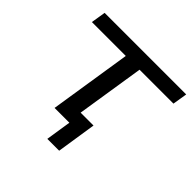

<svg xmlns="http://www.w3.org/2000/svg" viewBox="-160 -639 917 917"><g transform="rotate(45 299.0 -180.5)"><path d="M279 129 299 0H199L264 -416H35L47 -490H598L586 -416H357L303 -72H390L359 129Z"/></g></svg>

Font: Nunito Sans 10pt Expanded
Style: Italic
Weight: 400
Width: 7
Italic angle: -9°
Designer: Vernon Adams
Foundry: Vernon Adams
Version: Version 3.101;gftools[0.9.27]